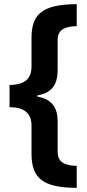

<svg xmlns="http://www.w3.org/2000/svg" viewBox="-20 -741 419 926"><path d="M350 165V59C288 57 258 40 258 -11V-154C258 -225 229 -263 160 -275V-281C228 -292 258 -330 258 -404V-546C258 -601 295 -613 350 -615V-721C183 -720 132 -672 132 -558V-420C132 -358 95 -332 26 -331V-224C96 -224 132 -195 132 -136V0C132 122 190 164 350 165Z"/></svg>

Font: Noto Sans Hebrew Condensed
Style: Bold
Weight: 700
Width: 3
Designer: Monotype Design Team
Foundry: Monotype Imaging Inc.
Version: Version 2.004